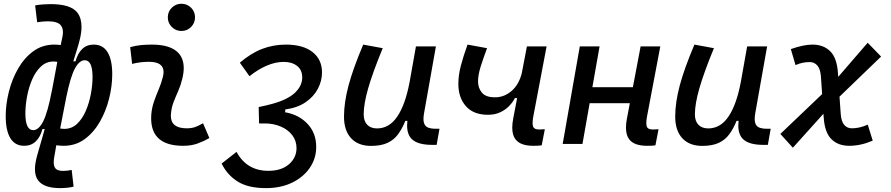

<svg xmlns="http://www.w3.org/2000/svg" viewBox="-20 -764 4728 1019"><path d="M298.3 234.4Q214.4 234.4 183.1 194.3Q165.5 171.9 165.5 133.8Q165.5 103 177.2 61.5Q178.2 57.6 185.3 32.7Q192.4 7.8 201.7 -23.9Q210.4 -55.2 217.3 -79.1H205.1Q194.3 -37.1 169.9 -13.7Q145.5 9.8 108.4 9.8Q59.6 9.8 34.9 -30.8Q10.3 -71.3 10.3 -147.5Q10.3 -210 26.9 -276.6Q43.5 -343.3 76.2 -400.1Q108.9 -457 157 -492.2Q205.1 -527.3 268.6 -527.3Q283.7 -527.3 302.2 -524.9L311.5 -569.3Q314 -582.5 314 -593.3Q314 -616.2 302.2 -630.4Q284.7 -650.9 234.4 -650.9Q222.7 -650.9 207.5 -649.7Q192.4 -648.4 177.2 -646L166.5 -735.4Q188 -739.3 210 -740.7Q231.9 -742.2 248.5 -742.2Q356.4 -742.2 391.1 -696.3Q412.6 -667.5 412.6 -621.6Q412.6 -593.8 404.8 -559.6Q398.4 -532.2 388.2 -500Q377.9 -467.3 369.1 -438.5H380.9Q392.1 -480.5 416.3 -503.9Q440.4 -527.3 477.5 -527.3Q526.4 -527.3 551 -486.8Q575.7 -446.3 575.7 -370.1Q575.7 -307.6 559.1 -241Q542.5 -174.3 509.8 -117.4Q477.1 -60.5 429 -25.4Q380.9 9.8 317.4 9.8Q299.8 9.8 278.8 6.8L267.6 71.3Q265.1 85.4 265.1 96.7Q265.1 116.2 272 126.5Q282.2 143.1 314.9 143.1Q323.7 143.1 335.9 141.8Q348.1 140.6 360.4 137.7L370.6 226.6Q352.5 231 333.7 232.7Q314.9 234.4 298.3 234.4ZM332 -249.5 299.3 -82Q311 -80.1 321.8 -80.1Q360.8 -80.1 389.2 -106.9Q417.5 -133.8 435.5 -176Q453.6 -218.3 462.4 -265.9Q471.2 -313.5 471.2 -355.5Q471.2 -444.3 429.7 -444.3Q401.4 -444.3 377.7 -400.6Q354 -356.9 332 -249.5ZM255.4 -282.2 284.2 -435.5Q273.9 -437.5 264.2 -437.5Q225.1 -437.5 196.8 -410.6Q168.5 -383.8 150.4 -341.6Q132.3 -299.3 123.5 -251.7Q114.7 -204.1 114.7 -162.1Q114.7 -73.2 156.2 -73.2Q185.5 -73.2 209.5 -120.4Q233.4 -167.5 255.4 -283.7Z M1057.6 -109.9 1091.3 -31.2Q1061.5 -14.2 1028.3 -2.2Q995.1 9.8 952.1 9.8Q782.2 9.8 782.2 -136.2Q782.2 -144.5 782.7 -153.3Q785.2 -189.9 797.1 -224.6Q809.1 -259.3 823.2 -292Q836.9 -324.7 844.2 -355Q848.1 -369.6 848.1 -381.8Q848.1 -436 770.5 -436Q724.1 -436 681.2 -424.8L670.9 -513.7Q699.7 -522 728.5 -524.7Q757.3 -527.3 786.1 -527.3Q887.2 -527.3 928.2 -481.4Q955.1 -451.2 955.1 -402.8Q955.1 -376.5 947.3 -345.2Q939 -310.5 925.8 -280.8Q912.1 -250.5 900.9 -221.2Q889.6 -191.9 887.2 -157.7Q886.7 -153.3 886.7 -149.4Q886.7 -83 971.2 -83Q995.6 -83 1013.9 -89.1Q1032.2 -95.2 1057.6 -109.9ZM942.9 -599.6Q913.1 -599.6 891.8 -620.8Q870.6 -642.1 870.6 -671.9Q870.6 -702.1 891.8 -723.1Q913.1 -744.1 942.9 -744.1Q973.1 -744.1 994.1 -723.1Q1015.1 -702.1 1015.1 -671.9Q1015.1 -642.1 994.1 -620.8Q973.1 -599.6 942.9 -599.6Z M1391.6 234.4Q1296.9 234.4 1241.5 199.5Q1186 164.6 1156.2 104L1235.4 42Q1289.6 142.6 1404.3 142.6Q1473.6 142.6 1513.7 107.7Q1553.7 72.8 1553.7 22Q1553.7 -17.1 1531 -46.6Q1508.3 -76.2 1470 -92.5Q1431.6 -108.9 1384.8 -108.9H1355L1353.5 -168.5L1353 -195.8Q1373 -199.7 1393.6 -204.8Q1414.1 -210 1427.2 -213.4Q1507.8 -235.8 1545.9 -272.2Q1584 -308.6 1584 -353Q1584 -393.1 1556.6 -414.3Q1529.3 -435.5 1485.4 -435.5Q1441.4 -435.5 1394.3 -415Q1347.2 -394.5 1304.2 -359.4L1252.9 -431.2Q1312 -481.9 1371.6 -504.6Q1431.2 -527.3 1496.6 -527.3Q1588.4 -527.3 1638.7 -487.8Q1689 -448.2 1689 -379.4Q1689 -335 1667.2 -293.2Q1645.5 -251.5 1602.3 -221.7Q1559.1 -191.9 1494.1 -183.1L1493.2 -167.5H1497.1Q1568.8 -153.8 1613.5 -105.2Q1658.2 -56.6 1658.2 15.6Q1658.2 76.7 1624.5 126.2Q1590.8 175.8 1530.8 205.1Q1470.7 234.4 1391.6 234.4Z M1949.2 10.3Q1880.9 10.3 1843.3 -30.5Q1805.7 -71.3 1805.7 -145Q1805.7 -219.7 1829.8 -310.3Q1854 -400.9 1907.7 -527.3L2011.2 -508.3Q1958 -378.9 1934.1 -295.7Q1910.2 -212.4 1910.2 -157.2Q1910.2 -121.6 1928.7 -102.1Q1947.3 -82.5 1981 -82.5Q2045.9 -82.5 2088.4 -145.3Q2130.9 -208 2153.3 -325.7V-325.2L2187.5 -517.6H2293.5L2231 -165.5Q2227.5 -147.5 2227.5 -133.3Q2227.5 -111.3 2235.8 -99.6Q2248.5 -80.6 2291.5 -80.6H2312.5L2297.4 4.9H2274.4Q2197.3 4.9 2166 -25.4Q2140.6 -49.8 2140.6 -97.7Q2140.6 -109.4 2142.1 -122.6H2131.3Q2114.7 -81.5 2093 -51.8Q2071.3 -22 2037.1 -5.9Q2002.9 10.3 1949.2 10.3Z M2569.8 -154.8Q2493.2 -154.8 2452.9 -200.2Q2412.6 -245.6 2412.6 -318.4Q2412.6 -364.7 2426 -415.8Q2439.5 -466.8 2461.4 -527.3L2564.9 -508.3Q2543.5 -451.2 2530.3 -408.2Q2517.1 -365.2 2517.1 -332Q2517.1 -296.4 2538.3 -271.5Q2559.6 -246.6 2610.4 -247.6Q2657.2 -248.5 2695.3 -281.5Q2733.4 -314.5 2748.5 -373L2748 -369.1L2776.4 -517.6H2880.9L2809.6 -141.6Q2806.6 -124 2806.6 -111.3Q2806.6 -98.6 2809.6 -91.3Q2815.4 -76.7 2841.3 -76.7Q2855 -76.7 2871.6 -78.1L2855 7.3Q2845.7 8.8 2834.7 9.3Q2823.7 9.8 2810.5 9.8Q2741.2 9.8 2715.3 -25.4Q2698.7 -47.4 2698.7 -86.9Q2698.7 -108.9 2704.1 -136.7L2724.6 -243.7H2712.9Q2702.6 -223.1 2683.3 -202.6Q2664.1 -182.1 2635.7 -168.5Q2607.4 -154.8 2569.8 -154.8Z M2966.3 0 3057.1 -517.6H3162.1L3124 -301.3H3338.9L3379.9 -517.6H3484.4L3413.1 -141.6Q3410.2 -124 3410.2 -111.3Q3410.2 -98.6 3413.1 -91.3Q3418.9 -76.7 3444.8 -76.7Q3458.5 -76.7 3475.1 -78.1L3458.5 7.3Q3449.2 8.8 3438.2 9.3Q3427.2 9.8 3414.1 9.8Q3344.7 9.8 3318.8 -25.4Q3302.2 -47.4 3302.2 -86.9Q3302.2 -108.9 3307.6 -136.7L3322.8 -216.3H3109.4L3071.3 0Z M3707 10.3Q3638.7 10.3 3601.1 -30.5Q3563.5 -71.3 3563.5 -145Q3563.5 -219.7 3587.6 -310.3Q3611.8 -400.9 3665.5 -527.3L3769 -508.3Q3715.8 -378.9 3691.9 -295.7Q3668 -212.4 3668 -157.2Q3668 -121.6 3686.5 -102.1Q3705.1 -82.5 3738.8 -82.5Q3803.7 -82.5 3846.2 -145.3Q3888.7 -208 3911.1 -325.7V-325.2L3945.3 -517.6H4051.3L3988.8 -165.5Q3985.4 -147.5 3985.4 -133.3Q3985.4 -111.3 3993.7 -99.6Q4006.3 -80.6 4049.3 -80.6H4070.3L4055.2 4.9H4032.2Q3955.1 4.9 3923.8 -25.4Q3898.4 -49.8 3898.4 -97.7Q3898.4 -109.4 3899.9 -122.6H3889.2Q3872.6 -81.5 3850.8 -51.8Q3829.1 -22 3794.9 -5.9Q3760.7 10.3 3707 10.3Z M4188 20 4121.6 -53.2 4343.3 -264.6 4336.9 -357.4Q4334 -397.9 4317.9 -416.3Q4301.8 -434.6 4277.8 -434.6Q4258.3 -434.6 4240.2 -430.9Q4222.2 -427.2 4202.1 -418.5L4177.2 -503.4Q4244.6 -527.3 4292 -527.3Q4350.1 -527.3 4386 -492.2Q4421.9 -457 4427.2 -376.5L4428.7 -356L4585 -537.1L4656.2 -463.9L4435.5 -251L4441.9 -160.2Q4444.8 -119.6 4460.4 -101.3Q4476.1 -83 4501 -83Q4542 -83 4585.4 -102.5L4611.8 -17.6Q4548.8 9.8 4486.8 9.8Q4428.2 9.8 4392.6 -25.4Q4356.9 -60.5 4351.6 -141.1L4350.1 -160.2Z"/></svg>

Font: CaskaydiaCove NFP
Style: Italic
Weight: 400
Italic angle: -10°
Designer: Aaron Bell
Foundry: Saja Typeworks
Version: Version 2111.001; VTT 6.35;Nerd Fonts 3.1.1